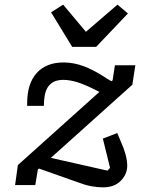

<svg xmlns="http://www.w3.org/2000/svg" viewBox="-20 -797 640 827"><path d="M423 10Q399 10 372.5 5Q346 0 312 -13L148 -71L143 -67L132 0H45L57 -86L408 -401Q353 -430 317.5 -441.5Q282 -453 253 -453Q227 -453 210.5 -444Q194 -435 185 -420Q176 -405 172.5 -384.5Q169 -364 169 -341H97V-352Q97 -437 138 -482.5Q179 -528 254 -528Q297 -528 341.5 -511.5Q386 -495 443 -457L460 -447L465 -451L475 -516H563L550 -432L199 -117L443 -62L454 -74L423 -200L485 -224L501 -186Q513 -160 520.5 -133Q528 -106 528 -83Q528 -47 500.5 -18.5Q473 10 423 10ZM291 -595 200 -744 252 -777 350 -660 486 -777 531 -739 394 -595Z"/></svg>

Font: IBM Plex Mono Text
Style: Italic
Weight: 450
Italic angle: -9°
Monospace: yes
Designer: Mike Abbink, Paul van der Laan, Pieter van Rosmalen
Foundry: Bold Monday
Version: Version 2.1